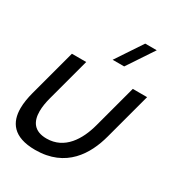

<svg xmlns="http://www.w3.org/2000/svg" viewBox="-188 -910 969 1046"><g transform="rotate(30 296.5 -387.0)"><path d="M382.2 -622.5 491.9 -787.5H419.4L309.7 -622.5ZM22.4 -246.5C13.2 -211.9 6.9 -176.4 6.9 -143.2C6.9 -56.9 49 14 189.1 14C383.1 14 462.1 -122 495.4 -246.5L574.1 -540H484.1L411.6 -269.5C384.4 -168 325.8 -70.5 211.8 -70.5C132.4 -70.5 105.2 -117.8 105.2 -180.8C105.2 -208.3 110.3 -238.7 118.6 -269.5L191.1 -540H101.1Z"/></g></svg>

Font: Manrope
Style: MediumItalic
Weight: 500
Italic angle: -15°
Designer: Mikhail Sharanda
Foundry: Mikhail Sharanda
Version: Version 4.502;hotconv 1.0.109;makeotfexe 2.5.65596